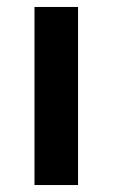

<svg xmlns="http://www.w3.org/2000/svg" viewBox="-20 -531 323 551"><path d="M79 0V-511H204V0Z"/></svg>

Font: Overpass
Style: Bold
Weight: 700
Designer: Delve Withrington, Dave Bailey, Thomas Jockin
Foundry: Delve Fonts LLC
Version: Version 4.000; ttfautohint (v1.8.3)